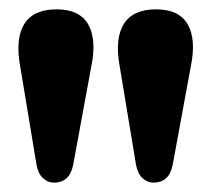

<svg xmlns="http://www.w3.org/2000/svg" viewBox="-20 -803 452 411"><path d="M308.5 -412Q295.3 -412 284.9 -421.8Q274.5 -431.6 271.2 -450.1L236.1 -661.8Q225.5 -720.6 245.1 -751.8Q264.7 -783 313.8 -783Q363.3 -783 381.7 -751Q400.2 -719 388.7 -662.2L349.5 -449.3Q345.4 -430 334.9 -421Q324.5 -412 308.5 -412ZM95.5 -412Q82.3 -412 71.9 -421.8Q61.5 -431.6 58.2 -450.1L23.1 -661.8Q12.5 -720.6 32.1 -751.8Q51.7 -783 100.8 -783Q150.3 -783 168.7 -751Q187.2 -719 175.7 -662.2L136.5 -449.3Q132.4 -430 121.9 -421Q111.5 -412 95.5 -412Z"/></svg>

Font: Fraunces
Style: Regular
Weight: 900
Version: Version 1.000;[b76b70a41]